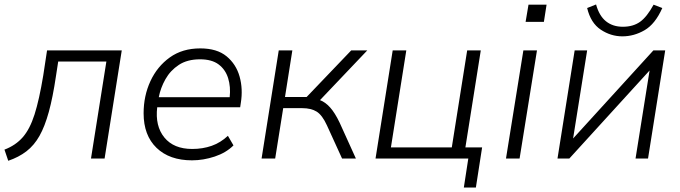

<svg xmlns="http://www.w3.org/2000/svg" viewBox="-28 -711 3049 861"><path d="M9 10 -8 -40Q42 -59 74 -95.5Q106 -132 127 -198Q148 -264 166 -373L183 -485H518L441 0H380L449 -435H233L223 -370Q209 -275 191 -209.5Q173 -144 149 -101.5Q125 -59 90.5 -32.5Q56 -6 9 10Z M833 8Q732 8 674 -48Q616 -104 616 -203Q616 -281 646.5 -347Q677 -413 733.5 -453.5Q790 -494 870 -494Q945 -494 988 -458.5Q1031 -423 1046.5 -367.5Q1062 -312 1052 -250L1049 -230H677Q667 -146 709 -94.5Q751 -43 834 -43Q881 -43 921 -57Q961 -71 994 -102L1019 -59Q986 -26 935 -9Q884 8 833 8ZM869 -445Q812 -445 774 -420Q736 -395 714 -356Q692 -317 684 -275H1002Q1007 -322 995 -360.5Q983 -399 952.5 -422Q922 -445 869 -445Z M1145 0 1222 -485H1283L1250 -276H1347L1547 -485H1619L1407 -262Q1431 -253 1452.5 -229Q1474 -205 1495 -161L1568 0H1506L1438 -149Q1417 -195 1392 -210.5Q1367 -226 1327 -226H1242L1206 0Z M2052 130 2072 0H1656L1733 -485H1794L1725 -50H1998L2067 -485H2128L2059 -50H2134L2106 130Z M2329 -613 2342 -690H2423L2411 -613ZM2241 0 2319 -485H2380L2302 0Z M2472 0 2549 -485H2605L2542 -90L2902 -485H2955L2878 0H2822L2885 -395L2525 0ZM2763 -548Q2711 -548 2666 -578Q2621 -608 2605 -675L2645 -691Q2659 -640 2689.5 -615.5Q2720 -591 2765 -591Q2811 -591 2842 -613Q2873 -635 2903 -690L2942 -675Q2910 -603 2862.5 -575.5Q2815 -548 2763 -548Z"/></svg>

Font: Nunito Sans Light
Style: Italic
Weight: 300
Italic angle: -9°
Designer: Vernon Adams
Foundry: Vernon Adams
Version: Version 3.006; ttfautohint (v1.8.3)